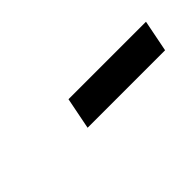

<svg xmlns="http://www.w3.org/2000/svg" viewBox="19 -884 496 496"><g transform="rotate(-45 267.0 -636.5)"><path d="M193.3 -593.5 210.5 -680.5H493.6L476.4 -593.5Z"/></g></svg>

Font: Source Sans 3
Style: Italic
Weight: 200
Italic angle: -11°
Designer: Paul D. Hunt
Foundry: Adobe
Version: Version 3.046;hotconv 1.0.118;makeotfexe 2.5.65603